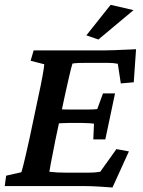

<svg xmlns="http://www.w3.org/2000/svg" viewBox="-22 -786 602 811"><path d="M453.1 5.9Q426.8 3.9 394.5 2Q362.3 0 336.9 0H-2L3.9 -43.9L68.4 -58.6Q71.3 -68.4 76.2 -86.9Q81.1 -105.5 87.9 -135.7Q94.7 -166 103.5 -205.1L137.7 -367.2Q151.4 -429.7 157.7 -465.3Q164.1 -501 165 -514.6L107.4 -529.3L120.1 -573.2H422.9Q440.4 -573.2 463.4 -574.2Q486.3 -575.2 509.8 -576.2Q533.2 -577.1 552.7 -578.1L543 -438.5L488.3 -433.6L475.6 -516.6Q465.8 -518.6 455.6 -519.5Q445.3 -520.5 434.6 -520.5H345.7Q327.1 -520.5 311.5 -520Q295.9 -519.5 284.2 -517.6Q282.2 -512.7 278.3 -497.1Q274.4 -481.4 269.5 -460.4Q264.6 -439.5 259.8 -417.5Q254.9 -395.5 251 -377.9L211.9 -194.3Q208 -172.9 202.1 -144Q196.3 -115.2 191.9 -91.8Q187.5 -68.4 186.5 -60.5Q203.1 -58.6 219.7 -57.6Q236.3 -56.6 261.7 -56.6H331.1Q365.2 -56.6 377.9 -57.6Q390.6 -58.6 401.4 -60.5L469.7 -156.2L522.5 -146.5ZM372.1 -197.3 375 -263.7Q369.1 -264.6 356 -265.6Q342.8 -266.6 325.2 -266.6H266.6Q251 -266.6 235.8 -265.6Q220.7 -264.6 209 -263.7L221.7 -325.2Q233.4 -324.2 248 -323.7Q262.7 -323.2 278.3 -323.2H336.9Q354.5 -323.2 368.2 -323.7Q381.8 -324.2 388.7 -325.2L413.1 -391.6H463.9L422.9 -197.3ZM393.6 -619.1 342.8 -636.7 445.3 -765.6 542 -743.2Z"/></svg>

Font: Crimson Pro ExtraLight SemiBold
Style: Italic
Weight: 600
Italic angle: -12°
Version: Version 1.002